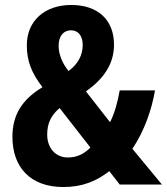

<svg xmlns="http://www.w3.org/2000/svg" viewBox="-20 -743 672 773"><path d="M267 -723C160 -723 88 -659 88 -561C88 -497 107 -449 151 -392C70 -343 30 -282 30 -192C30 -71 101 10 235 10C312 10 369 -14 420 -54L462 0H632L513 -144C561 -215 591 -302 604 -379H462C453 -329 441 -286 423 -251L326 -375C395 -424 439 -483 439 -563C439 -664 373 -723 267 -723ZM266 -621C292 -621 313 -602 313 -562C313 -521 294 -485 256 -457C230 -489 216 -526 216 -558C216 -602 239 -621 266 -621ZM220 -308 344 -149C318 -123 290 -109 253 -109C203 -109 170 -148 170 -201C170 -247 186 -279 220 -308Z"/></svg>

Font: Noto Sans Ethiopic Condensed
Style: Bold
Weight: 700
Width: 3
Designer: Monotype Design Team
Foundry: Monotype Imaging Inc.
Version: Version 2.102